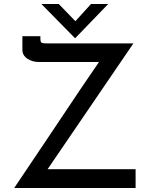

<svg xmlns="http://www.w3.org/2000/svg" viewBox="-20 -940 753 960"><path d="M658 -94V0H51L221 -253Q425 -559 475 -630H174Q142 -630 117 -646.5Q92 -663 92 -691V-759H182V-746Q182 -730 188 -726.5Q194 -723 214 -723H647L218 -94ZM521 -920 356 -749H355L187 -920H274L357 -834L435 -920Z"/></svg>

Font: Josefin Sans
Style: Regular
Weight: 400
Designer: Santiago Orozco
Foundry: Typemade
Version: Version 2.000